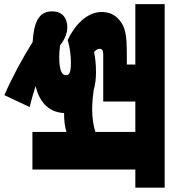

<svg xmlns="http://www.w3.org/2000/svg" viewBox="34 -696 794 903"><g transform="rotate(90 431.5 -245.0)"><path d="M273 -181C322 -181 334 -174 334 -157C334 -139 313 -126 248 -126C235 -126 216 -127 194 -130C166 -152 137 -164 108 -164C73 -164 34 -147 34 -92C34 -30 84 -7 178 -1C253 46 343 95 428 132L484 13C454 6 419 -4 385 -15C476 -36 510 -91 512 -149C515 -149 519 -149 522 -149C542 -149 571 -151 601 -160V0H778V-484H863V-622H0V-484H284V-444H238C139 -444 107 -436 75 -409C47 -386 37 -358 37 -325C37 -254 103 -196 169 -166C202 -176 243 -181 273 -181ZM496 -281C461 -281 428 -285 404 -288C381 -295 353 -299 321 -299C276 -299 254 -295 225 -290C216 -299 210 -306 210 -317C210 -321 211 -324 214 -327C218 -331 225 -333 238 -333H458V-484H601V-296C569 -286 533 -281 496 -281Z"/></g></svg>

Font: Noto Sans Black
Style: Italic
Weight: 900
Italic angle: -12°
Designer: Monotype Design Team
Foundry: Monotype Imaging Inc.
Version: Version 2.013